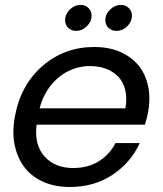

<svg xmlns="http://www.w3.org/2000/svg" viewBox="-20 -747 660 776"><path d="M344.2 -480Q298.8 -480 257.8 -460.4Q216.8 -440.9 185.3 -401.6Q153.8 -362.3 140.1 -309.1H486.8Q494.1 -350.1 486.3 -382.8Q478.5 -415.5 458.5 -436.5Q438.5 -457.5 409.2 -468.8Q379.9 -480 344.2 -480ZM544.9 -168.9Q508.8 -89.8 434.6 -40.5Q360.4 8.8 262.2 8.8Q204.1 8.8 157.5 -11Q110.8 -30.8 81.3 -67.9Q51.8 -105 40 -157.5Q28.3 -210 40 -274.9Q63 -403.3 151.6 -480.2Q240.2 -557.1 360.8 -557.1Q439 -557.1 493.4 -522.9Q547.9 -488.8 569.8 -429.7Q591.8 -370.6 579.1 -296.9Q575.7 -275.4 565.9 -243.2H127.9Q117.7 -161.6 159.9 -114.7Q202.1 -67.9 275.9 -67.9Q335.4 -67.9 379.4 -95.2Q423.3 -122.6 446.8 -168.9ZM288.1 -622.1Q268.6 -622.1 255.9 -634.3Q243.2 -646.5 243.2 -665Q243.2 -689.9 262.2 -708.5Q281.2 -727.1 306.2 -727.1Q325.2 -727.1 337.6 -714.6Q350.1 -702.1 350.1 -684.1Q350.1 -659.2 330.8 -640.6Q311.5 -622.1 288.1 -622.1ZM451.2 -622.1Q431.2 -622.1 418.5 -634.3Q405.8 -646.5 405.8 -665Q405.8 -689.9 425 -708.5Q444.3 -727.1 469.2 -727.1Q487.8 -727.1 500.5 -714.6Q513.2 -702.1 513.2 -684.1Q513.2 -659.2 493.9 -640.6Q474.6 -622.1 451.2 -622.1Z"/></svg>

Font: Poppins
Style: Italic
Weight: 400
Italic angle: -10°
Designer: Ninad Kale (Devanagari), Jonny Pinhorn (Latin)
Foundry: Indian Type Foundry
Version: Version 3.200;PS 1.000;hotconv 16.6.54;makeotf.lib2.5.65590